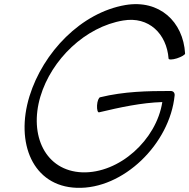

<svg xmlns="http://www.w3.org/2000/svg" viewBox="-20 -861 905 918"><path d="M865 -605C856 -758 742 -864 580 -837C368 -801 186 -611 121 -401C52 -177 137 30 347 37C569 45 792 -173 815 -405C816 -417 809 -426 796 -426C685 -426 574 -424 459 -396C452 -395 445 -377 444 -357C443 -337 447 -322 454 -324C555 -348 657 -370 756 -373C728 -192 550 -31 373 -37C197 -44 118 -213 173 -399C226 -577 388 -733 569 -763C692 -784 777 -699 786 -581C786 -575 804 -575 826 -582C847 -589 865 -599 865 -605Z"/></svg>

Font: Nupuram Light Oblique
Style: Regular
Weight: 300
Designer: Santhosh Thottingal (santhosh.thottingal@gmail.com)
Foundry: SMC
Version: Version 1.000